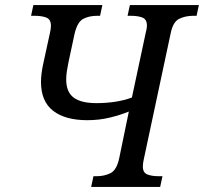

<svg xmlns="http://www.w3.org/2000/svg" viewBox="-20 -734 801 754"><path d="M338 0 347 -42H359Q390 -42 414 -54Q438 -66 448 -112L486 -296Q455 -283 412.5 -272.5Q370 -262 323 -262Q236 -262 188.5 -299Q141 -336 141 -412Q141 -442 149 -480L176 -604Q180 -620 180 -633Q180 -658 162 -665Q144 -672 116 -672H102L111 -714H382L373 -672H362Q330 -672 307 -660Q284 -648 273 -602L249 -490Q245 -471 242.5 -454Q240 -437 240 -422Q240 -373 269 -351Q298 -329 359 -329Q395 -329 430 -334Q465 -339 498 -351L552 -604Q557 -622 557 -633Q557 -658 539.5 -665Q522 -672 493 -672H481L490 -714H761L752 -672H739Q708 -672 683.5 -660Q659 -648 650 -602L545 -110Q541 -93 541 -80Q541 -56 558.5 -49Q576 -42 604 -42H618L609 0Z"/></svg>

Font: Noto Serif SemiCondensed
Style: Italic
Weight: 400
Width: 4
Italic angle: -12°
Designer: Monotype Design Team
Foundry: Monotype Imaging Inc.
Version: Version 2.013